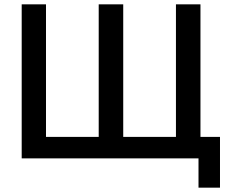

<svg xmlns="http://www.w3.org/2000/svg" viewBox="-20 -730 1068 885"><path d="M895 135V0H80V-710H192V-99H435V-710H548V-99H791V-710H904V-99H994V135Z"/></svg>

Font: Raleway SemiBold
Style: Regular
Weight: 600
Designer: Matt McInerney, Pablo Impallari, Rodrigo Fuenzalida
Foundry: Matt McInerney, Pablo Impallari, Rodrigo Fuenzalida
Version: Version 4.026